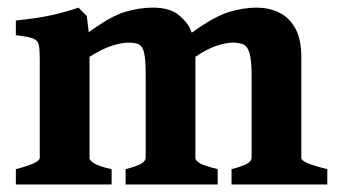

<svg xmlns="http://www.w3.org/2000/svg" viewBox="-20 -489 897 509"><path d="M593.8 0V-40.5Q628.9 -49.8 637.9 -56.9Q647 -64 647 -70.3V-289.6Q647 -329.6 641.6 -347.9Q636.2 -366.2 625 -371.1Q613.8 -376 596.7 -376Q579.1 -376 553.5 -367.4Q527.8 -358.9 498 -338.4V-70.3Q498 -64 508.3 -57.1Q518.6 -50.3 557.1 -40.5V0H313V-40.5Q348.1 -49.8 357.2 -56.9Q366.2 -64 366.2 -70.3V-289.6Q366.2 -329.6 362.3 -347.9Q358.4 -366.2 348.4 -371.1Q338.4 -376 320.8 -376Q302.7 -376 277.1 -367.9Q251.5 -359.9 217.3 -338.4V-70.3Q217.3 -63 231 -55.2Q244.6 -47.4 275.9 -40.5V0H22V-40.5Q85.4 -57.1 85.4 -70.3V-332.5Q85.4 -358.4 82.8 -370.4Q80.1 -382.3 66.9 -387.2Q53.7 -392.1 22 -395.5V-434.6Q77.1 -440.4 114 -448.2Q150.9 -456.1 188 -468.8L210 -446.8L215.3 -403.3Q273.4 -446.3 311.5 -457.5Q349.6 -468.8 384.8 -468.8Q431.2 -468.8 455.1 -448.2Q479 -427.7 486.3 -407.7L488.3 -402.3Q547.9 -445.3 586.4 -457Q625 -468.8 660.6 -468.8Q691.9 -468.8 718.8 -456.3Q745.6 -443.8 762.2 -415Q778.8 -386.2 778.8 -337.4V-70.3Q778.8 -64 793.9 -57.1Q809.1 -50.3 847.7 -40.5V0Z"/></svg>

Font: Gentium Book Plus
Style: Bold
Weight: 700
Designer: Victor Gaultney, Annie Olsen, Iska Routamaa, Becca Hirsbrunner
Foundry: SIL International
Version: Version 6.101